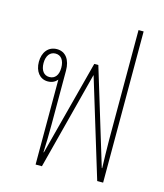

<svg xmlns="http://www.w3.org/2000/svg" viewBox="-111 -825 778 909"><g transform="rotate(15 278.0 -370.5)"><path d="M149 0H180L304 -479H305L451 0H480V-741H455V-202C455 -149 457 -108 458 -65H456L314 -532H294L172 -66H170C172 -110 173 -149 173 -202V-467C173 -519 149 -554 106 -554C63 -554 38 -520 38 -474C38 -428 63 -395 102 -395C123 -395 138 -403 149 -416ZM104 -417C78 -417 61 -438 61 -474C61 -510 78 -532 105 -532C132 -532 148 -510 148 -474C148 -438 132 -417 104 -417Z"/></g></svg>

Font: Noto Sans Thai Looped Condensed Thin
Style: Regular
Weight: 100
Width: 3
Designer: Sasikarn Vongin, Ben Mitchell
Foundry: The Fontpad Ltd
Version: Version 1.001